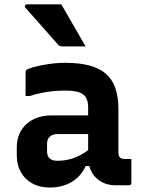

<svg xmlns="http://www.w3.org/2000/svg" viewBox="-20 -829 640 859"><path d="M509.8 -340.5Q509.8 -316.3 509.8 -292.5Q509.8 -268.6 509.8 -244.2Q509.8 -219.8 509.8 -195.5Q509.8 -171.2 509.8 -147.8Q509.8 -139.9 511.5 -134Q513.2 -128 516.8 -124.5Q520.2 -121 525.4 -119.4Q530.5 -117.7 538.3 -117.7Q541.1 -117.7 543.6 -117.7Q546.1 -117.7 549 -117.7H567.8Q567.8 -90.8 567.8 -64.4Q567.8 -37.9 567.8 -11Q567.8 -5.9 564.8 -2.9Q561.8 0 556.8 0Q551.8 0 532.3 0Q512.8 0 497.8 0Q470.2 0 448 -8.8Q425.8 -17.7 408.9 -34.3Q391.9 -50.9 383.2 -74.1Q374.4 -97.3 374.4 -126Q374.4 -157.2 374.4 -189.1Q374.4 -221 374.4 -252.2Q374.4 -269 374.4 -284.7Q374.4 -300.3 374.4 -316.3Q374.4 -332.3 374.4 -348.3Q374.4 -377.1 364 -393.6Q353.6 -410.1 331.3 -416.9Q308.9 -423.7 270.9 -423.7Q242.7 -423.7 216.1 -421Q189.5 -418.4 164.4 -413.1Q139.4 -407.8 113.2 -399.4H94.4Q94.4 -425.6 94.4 -452.9Q94.4 -480.3 94.4 -505.7Q94.4 -509.5 95.4 -511.9Q96.4 -514.4 97.4 -515.4Q103.2 -521.2 130.7 -528.9Q158.1 -536.5 195.9 -542.2Q233.8 -548 270.9 -548Q333.8 -548 378.8 -536.3Q423.8 -524.7 452.8 -499.8Q481.8 -475 495.8 -435.6Q509.8 -396.2 509.8 -340.5ZM190.5 -151.6Q190.5 -131.3 201.8 -120.5Q213.1 -109.7 236.9 -109.7Q264.2 -109.7 290.2 -116.1Q316.1 -122.5 341.5 -136.1Q366.8 -149.7 392.5 -172V-86.4H363.4Q349.5 -55.6 326.5 -34.1Q303.5 -12.7 272 -1.4Q240.6 10 203.6 10Q158 10 124.7 -8.2Q91.4 -26.4 73.3 -58.8Q55.1 -91.1 55.1 -133.6V-169.2Q55.1 -201.5 66 -228Q77 -254.4 97.5 -273.2Q118 -292.1 147 -302.5Q176 -312.8 212.1 -312.8Q247 -312.8 280.3 -312.8Q313.5 -312.8 344 -312.8Q374.6 -312.8 402.3 -312.8Q411.2 -312.8 415.5 -297Q419.9 -281.2 420.9 -261.7Q421.9 -242.2 421.9 -229.1Q390.1 -229.1 360 -229.1Q329.9 -229.1 299.4 -229.1Q268.9 -229.1 236.9 -229.1Q225.1 -229.1 216.6 -226Q208 -222.9 201.7 -216.6Q196.5 -211.4 193.5 -203.8Q190.5 -196.2 190.5 -187ZM254.4 -809.5Q272.8 -777.6 290.8 -746.1Q308.7 -714.5 327.2 -683.4Q345.6 -652.3 362.9 -621.5Q337.7 -621.5 311.6 -621.5Q285.5 -621.5 256.6 -621.5Q250.6 -621.5 246.1 -624Q241.6 -626.5 239.6 -629.5Q210.9 -662.8 187.1 -689Q163.3 -715.2 141.5 -740.5Q119.6 -765.8 93.9 -794Q89.9 -799.2 92.3 -804.3Q94.6 -809.5 100.8 -809.5Q128.7 -809.5 152.8 -809.5Q176.9 -809.5 201.6 -809.5Q226.3 -809.5 254.4 -809.5Z"/></svg>

Font: Recursive Sans Linear Light
Style: Regular
Weight: 300
Version: Version 1.085